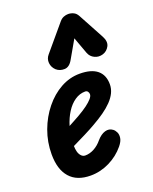

<svg xmlns="http://www.w3.org/2000/svg" viewBox="-153 -906 796 1000"><g transform="rotate(-20 245.0 -406.5)"><path d="M174 9Q98 9 58.8 -35.8Q19.5 -80.5 19.5 -164Q19.5 -232.5 42.5 -294.8Q65.5 -357 104.8 -405.5Q144 -454 194.2 -481.8Q244.5 -509.5 299.5 -509.5Q364 -509.5 396.8 -482.5Q429.5 -455.5 429.5 -404Q429.5 -380 418.8 -357.5Q408 -335 387.8 -314Q367.5 -293 339.5 -273.2Q311.5 -253.5 277 -234Q253 -220 217 -201.8Q181 -183.5 143.5 -165.5Q143.5 -157 144.5 -149.8Q145.5 -142.5 147 -136Q150.5 -120.5 160 -109.8Q169.5 -99 183 -99Q207.5 -99 232.2 -112.2Q257 -125.5 276.5 -149.5Q298.5 -175 322.2 -182Q346 -189 365 -174.5Q374.5 -167.5 380.8 -154.2Q387 -141 384.2 -122.8Q381.5 -104.5 363.5 -82.5Q329 -40.5 278.8 -15.8Q228.5 9 174 9ZM158 -271.5Q173.5 -279.5 189.5 -288.5Q205.5 -297.5 221 -306Q250.5 -323 271 -338.2Q291.5 -353.5 303 -366.8Q314.5 -380 314.5 -391Q314.5 -399 309.5 -405.8Q304.5 -412.5 295 -412.5Q264.5 -412.5 237.8 -394.2Q211 -376 190.8 -344.2Q170.5 -312.5 158 -271.5ZM448.5 -563Q424 -555.5 402 -566Q380 -576.5 371.5 -599L337.5 -692L281 -593.5Q262.5 -560 235.8 -559Q209 -558 190 -574.5Q171.5 -592 169.2 -616.2Q167 -640.5 183.5 -659.5L301.5 -799.5Q312 -812 324.8 -817Q337.5 -822 350 -822Q364.5 -822 378.8 -815.5Q393 -809 402 -792.5L478.5 -651Q497 -617.5 484.8 -594Q472.5 -570.5 448.5 -563Z"/></g></svg>

Font: Edu AU VIC WA NT Pre SemiBold
Style: Regular
Weight: 600
Designer: Tina and Corey Anderson, Eben Sorkin, Mirko Velimirovic
Foundry: Google for Education
Version: Version 1.001